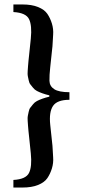

<svg xmlns="http://www.w3.org/2000/svg" viewBox="-20 -712 405 860"><path d="M40 94Q96 91 110 62.5Q124 34 118 -25L110 -102Q109 -108 107.5 -125.5Q106 -143 105.5 -149Q105 -155 104 -170.5Q103 -186 104.5 -192.5Q106 -199 108.5 -211.5Q111 -224 116 -230Q121 -236 128 -245Q135 -254 145.5 -259.5Q156 -265 170 -270Q184 -275 201 -279V-285Q184 -289 170 -294Q156 -299 145.5 -304.5Q135 -310 128 -319Q121 -328 116 -334Q111 -340 108.5 -352.5Q106 -365 104.5 -371.5Q103 -378 104 -393.5Q105 -409 105.5 -415Q106 -421 107.5 -438.5Q109 -456 110 -462L118 -539Q124 -598 110 -626.5Q96 -655 40 -658V-692H81Q122 -692 150.5 -680.5Q179 -669 192 -650Q205 -631 212.5 -606.5Q220 -582 218 -556Q216 -530 215 -505L205 -411Q201 -375 201.5 -350.5Q202 -326 223 -312.5Q244 -299 291 -299V-265Q236 -265 217.5 -237.5Q199 -210 205 -153L215 -59Q216 -34 218 -8Q220 18 212.5 42.5Q205 67 192 86Q179 105 150.5 116.5Q122 128 81 128H40Z"/></svg>

Font: Heuristica
Style: Bold
Weight: 700
Version: Version 1.0.2